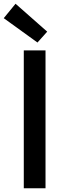

<svg xmlns="http://www.w3.org/2000/svg" viewBox="-30 -1005 359 1025"><path d="M97 0H213V-736H97ZM170 -778 222 -836 53 -985 -10 -908Z"/></svg>

Font: Kinto Sans Med
Style: Regular
Weight: 500
Designer: Authors: Ryoko NISHIZUKA  (kana & ideographs); Paul D. Hunt (Latin, Greek & Cyrillic); Wenlong ZHANG  (bopomofo); Sandol
Foundry: Adobe Systems Incorporated, ookami Inc.
Version: Version 0.001